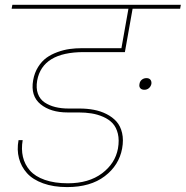

<svg xmlns="http://www.w3.org/2000/svg" viewBox="-20 -760 763 789"><path d="M573.2 -391.1Q562 -391.1 556.4 -397.7Q550.8 -404.3 553.2 -415Q554.7 -425.8 562.7 -432.4Q570.8 -439 582 -439Q592.8 -439 598.1 -432.4Q603.5 -425.8 602.1 -415Q599.6 -404.3 591.8 -397.7Q584 -391.1 573.2 -391.1ZM27.8 -724.1 30.8 -740.2H723.1L720.2 -724.1H524.9L496.1 -562L493.2 -545.9H324.2Q154.3 -545.9 132.8 -429.2Q127.4 -397.9 135.7 -375Q144 -352.1 163.3 -339.1Q182.6 -326.2 207.3 -320.1Q231.9 -314 262.2 -314H307.1Q337.9 -314 365.5 -308.8Q393.1 -303.7 417.7 -291.3Q442.4 -278.8 458.7 -260.5Q475.1 -242.2 481.7 -213.6Q488.3 -185.1 481.9 -149.9Q469.2 -80.6 410.4 -35.9Q351.6 8.8 255.9 8.8Q199.7 8.8 157.2 -6.6Q114.7 -22 90.8 -48.6Q66.9 -75.2 57.9 -109.9Q48.8 -144.5 56.2 -184.1H73.2Q66.9 -147 74.2 -115.5Q81.5 -84 103 -59.3Q124.5 -34.7 164.3 -20.8Q204.1 -6.8 258.8 -6.8Q344.7 -6.8 399.2 -47.6Q453.6 -88.4 464.8 -149.9Q470.7 -184.1 464.4 -210.4Q458 -236.8 442.9 -253.2Q427.7 -269.5 404.3 -279.8Q380.9 -290 356.2 -293.9Q331.5 -297.9 303.2 -297.9H257.8Q188 -297.9 146.5 -331.8Q105 -365.7 116.2 -430.2Q121.6 -460.9 136.5 -484.6Q151.4 -508.3 170.9 -522.5Q190.4 -536.6 216.1 -545.9Q241.7 -555.2 265.9 -558.6Q290 -562 316.9 -562H479L507.8 -724.1Z"/></svg>

Font: SVN-Poppins Thin
Style: Italic
Weight: 100
Italic angle: -10°
Designer: Ninad Kale (Devanagari), Jonny Pinhorn (Latin)
Foundry: Indian Type Foundry
Version: Version 3.002 2017